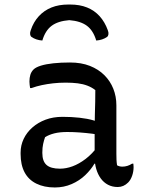

<svg xmlns="http://www.w3.org/2000/svg" viewBox="-20 -818 640 848"><path d="M494 -353Q494 -326 494 -299.5Q494 -273 494 -246Q494 -219 494 -192.5Q494 -166 494 -139Q494 -124 494.5 -112.5Q495 -101 497 -88Q502 -85 508 -83.5Q514 -82 520 -82Q532 -82 543 -85.5Q554 -89 563 -95H569Q569 -91 569.5 -88Q570 -85 570 -80Q570 -60 563.5 -41.5Q557 -23 546 -12Q536 -2 524.5 3Q513 8 500 8Q476 8 457 -2Q438 -12 425 -30Q412 -48 405 -72Q398 -96 398 -122Q398 -153 398 -186Q398 -219 398 -243Q398 -282 399 -312Q400 -342 400.5 -368Q401 -394 401 -420Q386 -432 366.5 -439.5Q347 -447 323.5 -450Q300 -453 270 -453Q241 -453 214.5 -450Q188 -447 164.5 -442Q141 -437 119 -429H113Q112 -435 111 -443Q110 -451 110 -458Q110 -474 114 -487.5Q118 -501 128 -511Q138 -521 160.5 -528Q183 -535 216 -538.5Q249 -542 289 -542Q339 -542 377 -527Q415 -512 441 -486Q467 -460 480.5 -426Q494 -392 494 -353ZM167 -142Q167 -106 185.5 -89.5Q204 -73 245 -73Q272 -73 300.5 -83.5Q329 -94 358 -116Q387 -138 414 -174L418 -95H397Q382 -69 356.5 -44.5Q331 -20 296.5 -5Q262 10 222 10Q175 10 140.5 -7Q106 -24 88.5 -57Q71 -90 71 -138V-144Q71 -176 84.5 -204.5Q98 -233 123 -255Q148 -277 181.5 -289.5Q215 -302 256 -302Q296 -302 331.5 -298Q367 -294 392.5 -286.5Q418 -279 428 -272Q434 -267 437 -259.5Q440 -252 441.5 -242Q443 -232 443 -217Q415 -224 387 -227.5Q359 -231 331.5 -233Q304 -235 277 -235Q244 -235 220 -229Q196 -223 179 -212Q174 -198 170.5 -182Q167 -166 167 -145ZM286 -729Q236 -725 208 -704Q180 -683 167 -639Q153 -640 141 -644Q129 -648 119 -655Q114 -659 113 -667Q112 -675 116 -685Q128 -721 151.5 -746.5Q175 -772 207.5 -785Q240 -798 282 -798H290Q332 -798 364.5 -785Q397 -772 420 -746.5Q443 -721 456 -685Q460 -675 459 -667Q458 -659 453 -655Q443 -648 431 -644Q419 -640 405 -639Q392 -683 364 -704Q336 -725 286 -729Z"/></svg>

Font: Recursive Monospace Casual
Style: Regular
Weight: 400
Version: Version 1.047